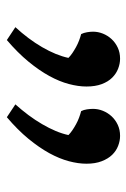

<svg xmlns="http://www.w3.org/2000/svg" viewBox="79 -908 384 583"><g transform="rotate(90 271.5 -616.0)"><path d="M62 -470.2Q79.6 -489.3 95 -509.8Q110.4 -530.3 122.6 -551.3Q134.8 -572.3 143.1 -592.5Q151.4 -612.8 155.3 -631.3Q149.4 -637.2 140.9 -643.1Q132.3 -648.9 122.6 -654.3Q112.8 -659.7 102.5 -663.6Q92.3 -667.5 83 -669.9Q79.1 -677.7 77.4 -687.7Q75.7 -697.8 75.7 -706.1Q75.7 -721.2 81.5 -735.8Q87.4 -750.5 98.1 -762.2Q108.9 -773.9 124 -781Q139.2 -788.1 157.7 -788.1Q172.9 -788.1 188 -782.2Q203.1 -776.4 215.3 -764.2Q227.5 -752 234.9 -732.4Q242.2 -712.9 242.2 -686Q242.2 -661.1 234.6 -632.6Q227.1 -604 210.2 -573.2Q193.4 -542.5 166.5 -509.8Q139.6 -477.1 101.1 -444.3ZM296.4 -470.2Q313.5 -489.3 328.9 -509.8Q344.2 -530.3 356.4 -551.3Q368.7 -572.3 377.2 -592.5Q385.7 -612.8 389.6 -631.3Q383.8 -637.2 375.2 -643.1Q366.7 -648.9 356.9 -654.3Q347.2 -659.7 336.7 -663.6Q326.2 -667.5 316.9 -669.9Q313 -677.7 311.5 -687.7Q310.1 -697.8 310.1 -706.1Q310.1 -721.2 315.9 -735.8Q321.8 -750.5 332.5 -762.2Q343.3 -773.9 358.4 -781Q373.5 -788.1 392.1 -788.1Q407.2 -788.1 422.4 -782.2Q437.5 -776.4 449.5 -764.2Q461.4 -752 469 -732.4Q476.6 -712.9 476.6 -686Q476.6 -661.1 469 -632.6Q461.4 -604 444.6 -573.2Q427.7 -542.5 400.9 -509.8Q374 -477.1 335.4 -444.3Z"/></g></svg>

Font: Proza Libre
Style: Medium
Weight: 500
Designer: Jasper de Waard
Foundry: Jasper de Waard
Version: Version 1.000; ttfautohint (v1.4.1.8-43bc)